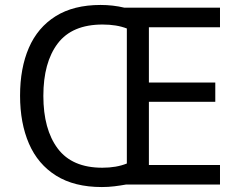

<svg xmlns="http://www.w3.org/2000/svg" viewBox="-20 -745 968 775"><path d="M386 -725Q436 -725 482 -714H868V-635H581V-412H849V-334H581V-79H868V0H488Q466 4 441.5 7Q417 10 391 10Q280 10 206.5 -36Q133 -82 97 -165Q61 -248 61 -359Q61 -470 96.5 -552Q132 -634 204.5 -679.5Q277 -725 386 -725ZM394 -646Q271 -646 213 -569.5Q155 -493 155 -358Q155 -223 213 -145.5Q271 -68 393 -68Q450 -68 492 -85V-630Q451 -646 394 -646Z"/></svg>

Font: Noto Sans Tagbanwa
Style: Regular
Weight: 400
Designer: Monotype Design Team
Foundry: Monotype Imaging Inc.
Version: Version 2.001; ttfautohint (v1.8.4.7-5d5b)